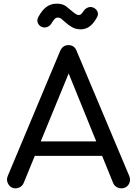

<svg xmlns="http://www.w3.org/2000/svg" viewBox="-20 -1027 743 1047"><path d="M65 0Q39 0 25.5 -22.5Q12 -45 23 -69L308 -749Q322 -781 353 -781Q386 -781 398 -749L685 -67Q695 -42 681.5 -21Q668 0 642 0Q628 0 615.5 -7.5Q603 -15 597 -29L340 -662H369L109 -29Q103 -15 90.5 -7.5Q78 0 65 0ZM122 -177 159 -256H556L592 -177ZM420 -867Q394 -867 373.5 -878.5Q353 -890 336 -906Q323 -918 314.5 -924.5Q306 -931 295 -931Q285 -931 277.5 -923Q270 -915 261 -900Q253 -886 238 -880Q223 -874 208 -880Q192 -887 186 -902.5Q180 -918 189 -934Q209 -972 233.5 -989.5Q258 -1007 289 -1007Q322 -1007 341 -992Q360 -977 374 -965Q387 -954 395 -949.5Q403 -945 410 -945Q422 -945 433 -963Q443 -979 458 -985.5Q473 -992 488 -986Q506 -978 512 -962.5Q518 -947 508 -931Q489 -897 467.5 -882Q446 -867 420 -867Z"/></svg>

Font: Comfortaa SemiBold
Style: Regular
Weight: 600
Designer: Johan Aakerlund
Foundry: Johan Aakerlund
Version: Version 3.104; ttfautohint (v1.8.1.43-b0c9)